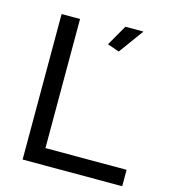

<svg xmlns="http://www.w3.org/2000/svg" viewBox="-109 -818 802 905"><g transform="rotate(15 292.0 -365.0)"><path d="M391 -609 333 -629 391 -730H479ZM85 0V-710H175V-80H571V0Z"/></g></svg>

Font: PTCRaleway Medium
Style: Regular
Weight: 500
Designer: Matt McInerney, Pablo Impallari, Rodrigo Fuenzalida
Foundry: Matt McInerney, Pablo Impallari, Rodrigo Fuenzalida
Version: Version 3.000g; ttfautohint (v1.5) -l 8 -r 28 -G 28 -x 14 -D